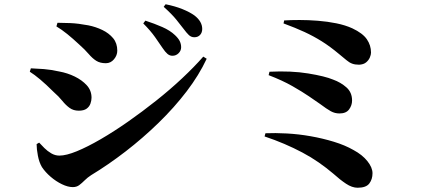

<svg xmlns="http://www.w3.org/2000/svg" viewBox="-20 -838 2040 902"><path d="M790 -576Q777 -576 766.5 -585Q756 -594 744 -612Q730 -633 708.5 -663.5Q687 -694 653 -728L663 -741Q706 -727 742.5 -711Q779 -695 802 -673Q818 -658 824.5 -644.5Q831 -631 831 -616Q831 -600 819 -588Q807 -576 790 -576ZM322 41Q299 41 271 27.5Q243 14 218 -7.5Q193 -29 177 -53Q164 -75 158 -106.5Q152 -138 152 -161L164 -168Q174 -157 188.5 -142.5Q203 -128 221 -117.5Q239 -107 259 -107Q291 -107 341 -127.5Q391 -148 453 -184Q515 -220 581.5 -266.5Q648 -313 713.5 -365Q779 -417 836 -470.5Q893 -524 935 -572L951 -562Q915 -485 857 -409Q799 -333 725 -261Q651 -189 570 -126.5Q489 -64 408 -15Q391 -4 378 9Q365 22 352.5 31.5Q340 41 322 41ZM350 -318Q325 -318 307 -331Q289 -344 272.5 -364.5Q256 -385 232 -406Q197 -441 169 -464.5Q141 -488 120 -501L125 -517Q154 -516 186 -513.5Q218 -511 259 -502Q297 -495 331 -478.5Q365 -462 387.5 -437.5Q410 -413 410 -379Q410 -366 405 -351.5Q400 -337 387 -327.5Q374 -318 350 -318ZM477 -541Q450 -541 432 -552.5Q414 -564 396.5 -584.5Q379 -605 352 -629Q322 -657 296 -678Q270 -699 245 -714L250 -731Q274 -731 310.5 -729.5Q347 -728 395 -719Q430 -712 461 -697Q492 -682 511.5 -658.5Q531 -635 531 -600Q531 -578 515.5 -559.5Q500 -541 477 -541ZM893 -663Q878 -663 867 -673.5Q856 -684 842 -703Q829 -720 808.5 -745.5Q788 -771 749 -806L758 -818Q803 -809 837.5 -795Q872 -781 894 -765Q930 -737 930 -702Q930 -685 920 -674Q910 -663 893 -663Z M1660 44Q1634 44 1605.5 25Q1577 6 1546 -22Q1513 -50 1477 -75Q1441 -100 1400.5 -121.5Q1360 -143 1315.5 -162Q1271 -181 1223 -197L1227 -212Q1272 -214 1327.5 -211Q1383 -208 1439.5 -198Q1496 -188 1548.5 -172Q1601 -156 1641 -133Q1682 -111 1706 -81Q1730 -51 1730 -24Q1730 4 1715 24Q1700 44 1660 44ZM1575 -305Q1553 -305 1534 -315.5Q1515 -326 1483 -350Q1463 -364 1431.5 -385.5Q1400 -407 1353.5 -433.5Q1307 -460 1242 -485L1246 -501Q1348 -506 1427.5 -493Q1507 -480 1545 -464Q1581 -451 1607.5 -427.5Q1634 -404 1634 -366Q1634 -343 1620 -324Q1606 -305 1575 -305ZM1667 -534Q1648 -534 1634.5 -539Q1621 -544 1607.5 -555.5Q1594 -567 1573 -584Q1530 -620 1491.5 -644Q1453 -668 1411 -687.5Q1369 -707 1312 -728L1315 -742Q1346 -744 1387.5 -744Q1429 -744 1473.5 -740.5Q1518 -737 1560 -728.5Q1602 -720 1635 -705Q1684 -682 1703.5 -653.5Q1723 -625 1723 -591Q1723 -581 1717.5 -568Q1712 -555 1700 -545Q1688 -535 1667 -534Z"/></svg>

Font: Noto Serif HK ExtraLight ExtraBold
Style: Regular
Weight: 800
Version: Version 2.003-H1;hotconv 1.1.1;makeotfexe 2.6.0